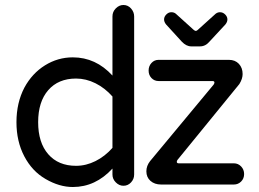

<svg xmlns="http://www.w3.org/2000/svg" viewBox="-20 -739 1040 770"><path d="M163 -21Q109 -52 77.5 -112Q46 -172 46 -249Q46 -327 78 -388Q109 -445 160.5 -477Q212 -509 272 -509Q364 -509 431 -436V-673Q431 -692 444.5 -705.5Q458 -719 475 -719Q493 -719 505.5 -705Q518 -691 518 -673V-39Q518 -21 505.5 -7.5Q493 6 475 6Q458 6 444.5 -7.5Q431 -21 431 -39V-63Q363 11 272 11Q218 11 163 -21ZM285 -74Q325 -74 363 -93Q401 -112 431 -146V-352Q401 -386 363 -405Q325 -424 285 -424Q214 -424 173.5 -377.5Q133 -331 133 -249Q133 -167 173.5 -120.5Q214 -74 285 -74ZM582 -93 837 -400Q840 -405 840 -408Q840 -414 832 -414H616Q599 -414 587.5 -426Q576 -438 576 -456Q576 -474 587.5 -486.5Q599 -499 616 -499H898Q923 -499 938 -483Q953 -467 953 -442Q953 -423 940 -402L692 -98Q689 -94 689 -90Q689 -84 697 -84H918Q935 -84 947 -71.5Q959 -59 959 -41Q959 -23 947 -11Q935 1 918 1H626Q600 1 583.5 -13.5Q567 -28 567 -52Q567 -74 582 -93ZM667 -690Q678 -690 685 -684L757 -619Q762 -615 765 -615Q769 -615 773 -619L845 -684Q853 -690 862 -690Q874 -690 883 -681Q892 -672 892 -661Q892 -651 884 -641L820 -572Q804 -553 782 -553H747Q727 -553 709 -572L646 -641Q638 -651 638 -661Q638 -672 647 -681Q656 -690 667 -690Z"/></svg>

Font: 寒蝉全圆体
Style: Regular
Weight: 400
Designer: Warren2060
      Designed by Motoya company      

      [Varela Round]
      Joe Prince(Latin component); Avraham Cornf
Foundry: ChillType
Version: Version 3.200